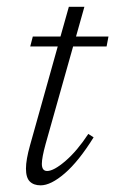

<svg xmlns="http://www.w3.org/2000/svg" viewBox="-20 -533 338 562"><path d="M113.5 -111.5Q102.5 -71.5 102.5 -53.5Q102.5 -32.5 118 -32.5Q137.5 -32.5 171.8 -62Q206 -91.5 238.5 -141L254 -131Q210.5 -61 169.8 -25.8Q129 9.5 99 9.5Q78.5 9.5 67.2 -1.8Q56 -13 56 -39.5Q56 -65.5 68 -108L149 -397H68.5L76 -426H157L181.5 -513H227L202.5 -426H297.5L292 -397H194Z"/></svg>

Font: Newsreader Text Light
Style: Italic
Weight: 300
Italic angle: -17°
Designer: Hugues Gentile
Foundry: Production Type
Version: Version 1.001